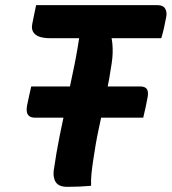

<svg xmlns="http://www.w3.org/2000/svg" viewBox="-20 -720 665 744"><path d="M101 -385H523Q542 -385 549 -375Q556 -365 552 -343Q548 -322 544 -303Q540 -284 535 -264H116Q103 -264 95 -269Q87 -274 84.5 -284.5Q82 -295 85 -312Q89 -332 93 -349.5Q97 -367 101 -385ZM120 -700H591Q612 -700 620 -686.5Q628 -673 624 -654Q620 -632 615.5 -612Q611 -592 605 -572H174Q150 -572 133.5 -577.5Q117 -583 109 -595.5Q101 -608 105 -627Q109 -647 112.5 -664.5Q116 -682 120 -700ZM333 0Q311 2 288 3Q265 4 241 4Q209 4 197 -13Q185 -30 188 -58Q198 -128 211.5 -195Q225 -262 239.5 -329.5Q254 -397 268 -466Q282 -535 292 -609H424L410 -583Q414 -567 415.5 -550Q417 -533 416.5 -514.5Q416 -496 413 -476Q404 -413 390.5 -350.5Q377 -288 363.5 -225Q350 -162 341 -98Q337 -72 334.5 -47Q332 -22 333 0Z"/></svg>

Font: Rec Mono Semicasual
Style: Bold Italic
Weight: 700
Italic angle: -10°
Version: Version 1.085; ttfautohint (v1.8.4.7-5d5b)